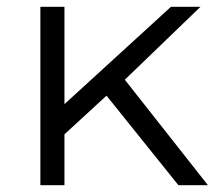

<svg xmlns="http://www.w3.org/2000/svg" viewBox="-20 -546 633 566"><path d="M593 0 348 -311 571 -526H484L170 -239V-526H99V0H170V-150L294 -264L506 0Z"/></svg>

Font: Montserrat Z
Style: Regular
Weight: 400
Designer: Julieta Ulanovsky
Foundry: Julieta Ulanovsky
Version: Version 8.000